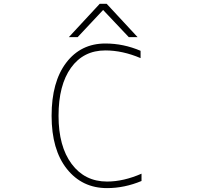

<svg xmlns="http://www.w3.org/2000/svg" viewBox="-20 -969 1040 1001"><path d="M697.3 -775.4H651.4L517.6 -917L384.8 -775.4H338.9L500 -949.2H536.1ZM717.8 -63.5V-25.4Q628.9 11.7 538.1 11.7Q408.2 11.7 328.6 -88.4Q249 -188.5 249 -365.2Q249 -542 325.2 -642.1Q401.4 -742.2 529.3 -742.2Q624 -742.2 712.9 -704.1V-666Q619.1 -706.1 529.3 -706.1Q415 -706.1 350.1 -615.7Q285.2 -525.4 285.2 -365.2Q285.2 -206.1 353.5 -114.3Q421.9 -22.5 538.1 -22.5Q624 -22.5 717.8 -63.5Z"/></svg>

Font: GenEi Gothic M ExtraLight
Style: Regular
Weight: 200
Designer: o_tamon (Modified); [Source Han Sans]
Ryoko NISHIZUKA  (kana & ideographs); Paul D. Hunt (Latin, Greek & Cyrillic); Wenl
Version: Version 1.1a;Original Version 1.004